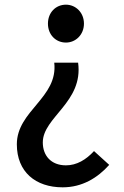

<svg xmlns="http://www.w3.org/2000/svg" viewBox="-20 -584 531 821"><path d="M248 217C331 217 397 177 447 121L382 62C348 99 308 123 262 123C198 123 163 81 163 25C163 -83 337 -147 314 -316H212C229 -166 52 -111 52 33C52 151 132 217 248 217ZM262 -402C304 -402 339 -436 339 -483C339 -530 304 -564 262 -564C218 -564 185 -530 185 -483C185 -436 218 -402 262 -402Z"/></svg>

Font: Kinto Sans Med
Style: Regular
Weight: 500
Designer: Authors: Ryoko NISHIZUKA  (kana & ideographs); Paul D. Hunt (Latin, Greek & Cyrillic); Wenlong ZHANG  (bopomofo); Sandol
Foundry: Adobe Systems Incorporated, ookami Inc.
Version: Version 0.001